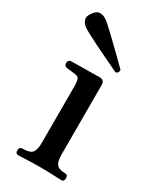

<svg xmlns="http://www.w3.org/2000/svg" viewBox="-178 -744 664 803"><g transform="rotate(30 154.0 -343.0)"><path d="M58 0Q43 0 43 -16Q43 -33 58 -33Q94 -33 105 -47Q116 -61 116 -93V-367Q116 -393 111 -402.5Q106 -412 92 -413Q85 -414 71 -415.5Q57 -417 50 -418Q37 -421 37 -435Q37 -441 41 -446Q45 -451 51 -451Q54 -451 73.5 -451.5Q93 -452 117.5 -452Q142 -452 162 -452.5Q182 -453 188 -453Q212 -453 212 -429V-93Q212 -61 222.5 -47Q233 -33 264 -33Q278 -33 278 -16Q278 0 264 0Q257 0 239.5 -1Q222 -2 201.5 -2.5Q181 -3 164 -3Q147 -3 125 -2.5Q103 -2 84 -1Q65 0 58 0ZM235 -504Q231 -506 212 -515Q193 -524 166 -537Q139 -550 111.5 -563.5Q84 -577 63.5 -588Q43 -599 36 -604Q22 -614 16 -629.5Q10 -645 25 -665Q39 -686 56 -686Q73 -686 87 -676Q94 -672 111 -656Q128 -640 150.5 -619Q173 -598 194 -577Q215 -556 230 -541.5Q245 -527 248 -524Q250 -518 246.5 -511.5Q243 -505 235 -504Z"/></g></svg>

Font: Zen Old Mincho SemiBold
Style: Regular
Weight: 600
Version: Version 1.500